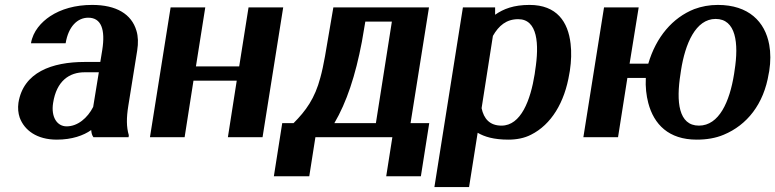

<svg xmlns="http://www.w3.org/2000/svg" viewBox="-20 -558 3154 781"><path d="M55 -140C52 -118 54 -98 60 -80C79 -28 130 10 211 10C273 10 320 -7 351 -29C352 -17 354 -8 360 0H503L504 -8C494 -41 494 -79 502 -128L538 -352C543 -383 542 -410 535 -433C515 -501 453 -538 355 -538C286 -538 228 -521 184 -492C148 -468 114 -431 106 -382H247C258 -450 295 -486 339 -486C392 -486 409 -438 396 -355L388 -306H325C191 -306 75 -264 55 -140ZM196 -139C210 -230 263 -264 324 -264H382L359 -123C336 -78 296 -44 251 -44C212 -44 187 -82 196 -139Z M590 0H731L767 -230H943L907 0H1048L1132 -528H991L953 -288H777L815 -528H674Z M1128 -57 1094 159H1238L1263 0H1576L1551 159H1692L1726 -57H1650L1725 -528H1336L1302 -329C1296 -296 1290 -267 1283 -242C1261 -158 1224 -107 1174 -57ZM1340 -57C1390 -142 1426 -251 1452 -388L1466 -470H1574L1509 -57Z M1747 203H1888L1923 -18C1950 -2 1988 10 2048 10C2081 10 2113 4 2140 -10C2222 -51 2277 -141 2296 -259L2298 -270C2304 -310 2305 -347 2301 -380C2291 -469 2245 -538 2134 -538C2070 -538 2028 -522 1994 -498V-528H1863ZM1939 -118 1985 -412C2009 -454 2040 -480 2088 -480C2167 -480 2174 -379 2157 -272L2155 -257C2138 -150 2099 -47 2020 -47C1972 -47 1948 -75 1939 -118Z M2353 0H2494L2532 -241H2607C2605 -204 2609 -170 2617 -139C2640 -52 2700 10 2814 10C2854 10 2891 4 2924 -10C3018 -49 3087 -134 3107 -259L3109 -269C3115 -308 3115 -343 3109 -376C3092 -470 3025 -538 2900 -538C2865 -538 2834 -532 2804 -521C2716 -486 2649 -408 2617 -299H2541L2578 -528H2437ZM2748 -257 2750 -271C2767 -381 2810 -481 2891 -481C2973 -481 2986 -384 2968 -271L2966 -257C2948 -144 2905 -47 2823 -47C2740 -47 2730 -144 2748 -257Z"/></svg>

Font: Aerodynamic
Style: Obl
Weight: 500
Designer: Google
Version: Version 2.000980; 2014